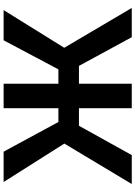

<svg xmlns="http://www.w3.org/2000/svg" viewBox="141 -909 768 1090"><g transform="rotate(-90 525.0 -364.0)"><path d="M594.7 -727.5V0H455.6V-727.5ZM25.4 0 254.9 -382.8 36.6 -727.5H209L377.4 -416.5H676.3L841.3 -727.5H1012.7L798.8 -383.3L1024.9 0H858.9L695.8 -299.8H356L189.5 0Z"/></g></svg>

Font: Inter
Style: 650
Weight: 650
Designer: Rasmus Andersson
Foundry: rsms
Version: Version 4.001;git-66647c0bb